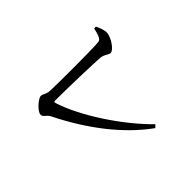

<svg xmlns="http://www.w3.org/2000/svg" viewBox="-123 -968 1245 1245"><g transform="rotate(45 500.0 -345.5)"><path d="M331 -5C355 -5 356 -30 389 -47C603 -153 795 -297 919 -470L901 -488C760 -342 518 -181 345 -127C336 -125 333 -128 333 -138C333 -231 339 -490 345 -544C348 -576 370 -591 370 -610C370 -636 301 -686 255 -686C234 -686 205 -674 181 -663L182 -646C253 -631 262 -619 263 -597C269 -522 268 -228 265 -159C264 -125 246 -110 246 -93C246 -67 303 -5 331 -5Z"/></g></svg>

Font: Source Han Serif SC Medium
Style: Regular
Weight: 500
Designer: Ryoko NISHIZUKA 西塚涼子 (kana & ideographs); Frank Grießhammer (Latin, Greek & Cyrillic); Wenlong ZHANG 张文龙 (bopomofo); San
Foundry: Adobe
Version: Version 2.003;hotconv 1.1.1;makeotfexe 2.6.0